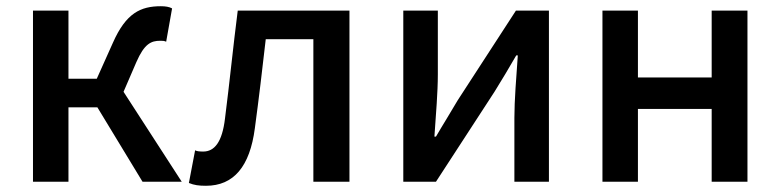

<svg xmlns="http://www.w3.org/2000/svg" viewBox="-20 -584 2509 617"><path d="M377 -289 418 -384C444 -444 466 -453 495 -453C503 -453 507 -453 514 -450L533 -557C524 -562 512 -564 497 -564C432 -564 385 -542 343 -447L291 -331H200V-550H86V0H200V-239H293L438 0H564Z M642 13C731 13 783 -49 799 -172C812 -268 823 -362 834 -458H987V0H1103V-550H744C729 -433 718 -320 703 -203C694 -127 669 -97 633 -97C621 -97 612 -98 607 -101L587 4C604 11 619 13 642 13Z M1276 0H1381L1569 -289C1589 -321 1619 -371 1639 -406H1644C1639 -334 1633 -262 1633 -205V0H1744V-550H1638L1451 -262C1432 -229 1400 -178 1381 -145H1376C1381 -217 1387 -288 1387 -345V-550H1276Z M1916 0H2030V-234H2267V0H2382V-550H2267V-335H2030V-550H1916Z"/></svg>

Font: Spoqa Han Sans Neo Medium
Style: Regular
Weight: 500
Designer: [Spoqa Han Sans Neo] Dong-huui Kim  Younghwa Kang  Yujin Lee  [Noto Sans] Ryoko NISHIZUKA  (kana & ideographs); Paul D. 
Foundry: Spoqa (http://www.spoqa-han-sans.com)
Version: Version 1.000